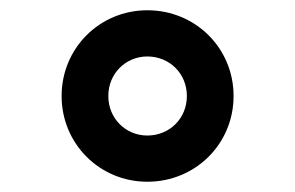

<svg xmlns="http://www.w3.org/2000/svg" viewBox="-20 -777 575 374"><path d="M267 -423C361 -423 435 -497 435 -590C435 -683 361 -757 267 -757C174 -757 100 -683 100 -590C100 -497 174 -423 267 -423ZM191 -590C191 -634 225 -667 267 -667C310 -667 344 -634 344 -590C344 -546 310 -513 267 -513C225 -513 191 -546 191 -590Z"/></svg>

Font: Mluvka
Style: Bold
Weight: 700
Designer: Modified by Jiří Krblich, Original typeface by Gumpita Rahayu
Foundry: Gumpita Rahayu & Jiří Krblich
Version: Version 2.000;Glyphs 3.1.1 (3134)